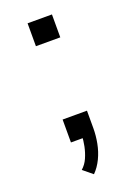

<svg xmlns="http://www.w3.org/2000/svg" viewBox="-127 -548 530 748"><g transform="rotate(-20 138.0 -173.5)"><path d="M129 147 90 115Q107 100 116.5 78.5Q126 57 131 33Q136 9 136 -11L148 0H87V-95H188V-22Q188 8 182 39.5Q176 71 162.5 99Q149 127 129 147ZM87 -399V-494H188V-399Z"/></g></svg>

Font: Nunito Sans 7pt SemiExpanded Light
Style: Regular
Weight: 300
Width: 6
Designer: Vernon Adams
Foundry: Vernon Adams
Version: Version 3.101;gftools[0.9.27]